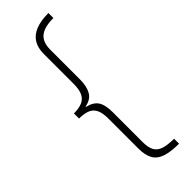

<svg xmlns="http://www.w3.org/2000/svg" viewBox="-324 -852 1037 1037"><g transform="rotate(-45 194.5 -333.0)"><path d="M44 -351Q84 -351 108.5 -362Q133 -373 144.5 -398Q156 -423 156 -465V-693Q156 -739 174.5 -769.5Q193 -800 231.5 -816Q270 -832 330 -832V-794Q285 -794 255.5 -783Q226 -772 211.5 -748Q197 -724 197 -685V-457Q197 -405 178.5 -373Q160 -341 115 -333V-330Q159 -320 178 -292.5Q197 -265 197 -208V22Q197 63 210 86Q223 109 252 118.5Q281 128 330 128V166Q267 166 228.5 153Q190 140 173 110Q156 80 156 30V-201Q156 -242 144.5 -266.5Q133 -291 108.5 -301.5Q84 -312 44 -312V-351Z"/></g></svg>

Font: Noto Sans Oriya ExtraLight
Style: Regular
Weight: 250
Version: Version 2.003